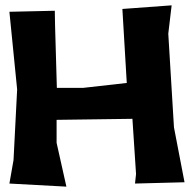

<svg xmlns="http://www.w3.org/2000/svg" viewBox="-20 -695 719 727"><path d="M15.6 -650.4 44.9 -356.4 31.2 -88.9 15.6 0 231.4 11.7 194.3 -154.3V-241.2L481.4 -245.1L495.1 -36.1L491.2 0L678.7 -4.9L638.7 -212.9L617.2 -567.4L629.9 -674.8L443.4 -661.1L460 -380.9L294.9 -362.3H195.3L188.5 -597.7L187.5 -654.3Z"/></svg>

Font: MaokenAssortedSans-Lite
Style: Lite
Weight: 400
Version: Version 1.400